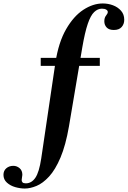

<svg xmlns="http://www.w3.org/2000/svg" viewBox="-204 -774 737 1108"><path d="M-61 314Q-87 314 -115.5 306Q-144 298 -164 280Q-184 262 -184 235Q-184 211 -167.5 197Q-151 183 -127 183Q-107 183 -91 196.5Q-75 210 -75 235Q-75 240 -77 249.5Q-79 259 -79 265Q-79 273 -74 278.5Q-69 284 -55 284Q-22 284 0 252Q22 220 34 140L116 -414Q134 -530 177.5 -605.5Q221 -681 277 -717.5Q333 -754 389 -754Q420 -754 448 -743.5Q476 -733 494.5 -712Q513 -691 513 -660Q513 -635 498 -618Q483 -601 453 -601Q425 -601 411.5 -615.5Q398 -630 398 -651Q398 -672 408 -684Q418 -696 418 -705Q418 -713 409 -718.5Q400 -724 384 -724Q360 -724 339.5 -704.5Q319 -685 302.5 -636.5Q286 -588 271 -501L194 -45Q175 65 145 135.5Q115 206 79 245Q43 284 6.5 299Q-30 314 -61 314ZM31 -394V-440H372V-394Z"/></svg>

Font: Libre Bodoni Medium
Style: Regular
Weight: 500
Designer: Pablo Impallari, Rodrigo Fuenzalida
Foundry: Impallari Type
Version: Version 2.005;gftools[0.9.23]